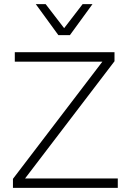

<svg xmlns="http://www.w3.org/2000/svg" viewBox="-20 -914 633 934"><path d="M553 -46V0H43V-44L478 -614H52V-660H537V-616L102 -46ZM320 -743H264L154 -894H202L292 -777L382 -894H430Z"/></svg>

Font: Work Sans Light
Style: Regular
Weight: 300
Designer: Wei Huang
Foundry: Wei Huang
Version: Version 1.500